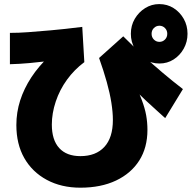

<svg xmlns="http://www.w3.org/2000/svg" viewBox="-20 -873 924 926"><path d="M58.9 -270Q58.9 -331.1 77.2 -388.3Q95.6 -445.6 131.1 -500Q166.7 -554.4 221.1 -605.6L238.9 -581.1Q171.1 -573.3 122.8 -568.9Q74.4 -564.4 27.8 -563.3V-714.4Q70 -714.4 115.6 -717.8Q161.1 -721.1 224.4 -726.7Q287.8 -732.2 376.7 -743.3L386.7 -573.3Q338.9 -537.8 303.3 -488.9Q267.8 -440 248.9 -383.3Q230 -326.7 230 -272.2Q230 -197.8 265.6 -158.9Q301.1 -120 367.8 -120Q442.2 -120 483.3 -164.4Q524.4 -208.9 524.4 -294.4Q524.4 -331.1 517.2 -377.2Q510 -423.3 495 -477.2Q480 -531.1 457.8 -593.3L574.4 -697.8Q618.9 -653.3 667.2 -608.3Q715.6 -563.3 765 -521.7Q814.4 -480 862.2 -443.3L776.7 -303.3Q758.9 -320 736.7 -339.4Q714.4 -358.9 685 -386.7Q655.6 -414.4 610 -458.9L622.2 -483.3Q647.8 -433.3 663.3 -392.2Q678.9 -351.1 685 -316.7Q691.1 -282.2 691.1 -246.7Q691.1 -161.1 651.7 -98.9Q612.2 -36.7 539.4 -2.2Q466.7 32.2 367.8 32.2Q275.6 32.2 205.6 -5.6Q135.6 -43.3 97.2 -110.6Q58.9 -177.8 58.9 -270ZM611.1 -710Q611.1 -750 630 -782.2Q648.9 -814.4 680 -833.9Q711.1 -853.3 747.8 -853.3Q786.7 -853.3 817.2 -833.9Q847.8 -814.4 866.1 -782.2Q884.4 -750 884.4 -710Q884.4 -671.1 866.1 -638.3Q847.8 -605.6 817.2 -586.1Q786.7 -566.7 748.9 -566.7Q711.1 -566.7 680 -586.1Q648.9 -605.6 630 -638.3Q611.1 -671.1 611.1 -710ZM786.7 -710Q786.7 -726.7 775.6 -737.8Q764.4 -748.9 748.9 -748.9Q733.3 -748.9 722.2 -737.8Q711.1 -726.7 711.1 -710Q711.1 -693.3 722.2 -682.2Q733.3 -671.1 748.9 -671.1Q764.4 -671.1 775.6 -682.2Q786.7 -693.3 786.7 -710Z"/></svg>

Font: Paperlogy 9 Black
Style: Regular
Weight: 900
Designer: redesigned by Lee Juim, glyphs from Gmarket Sans & Montserrat
Foundry: PT&
Version: Version 1.001